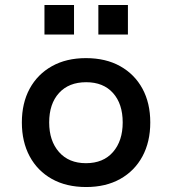

<svg xmlns="http://www.w3.org/2000/svg" viewBox="-20 -744 692 773"><path d="M327 9Q247 9 189 -23.5Q131 -56 99.5 -114.5Q68 -173 68 -251Q68 -329 99.5 -387Q131 -445 189 -477.5Q247 -510 326 -510Q406 -510 464 -477.5Q522 -445 553.5 -387Q585 -329 585 -251Q585 -173 553.5 -114.5Q522 -56 464 -23.5Q406 9 327 9ZM326 -87Q396 -87 435 -132Q474 -177 474 -251Q474 -326 435 -369.5Q396 -413 327 -413Q257 -413 217.5 -369.5Q178 -326 178 -251Q178 -177 217.5 -132Q257 -87 326 -87ZM376 -605V-724H495V-605ZM159 -605V-724H278V-605Z"/></svg>

Font: Nunito Sans 6pt SemiBold
Style: Regular
Weight: 600
Version: Version 3.101;gftools[0.9.27]